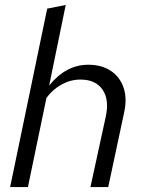

<svg xmlns="http://www.w3.org/2000/svg" viewBox="-20 -757 582 777"><path d="M21 0 171 -722 246 -737 179 -411Q213 -453 252.5 -474Q292 -495 337 -495Q392 -495 429 -470Q466 -445 480.5 -401Q495 -357 482 -300L418 0H346L408 -285Q423 -353 395 -394Q367 -435 306 -435Q266 -435 230 -415.5Q194 -396 168 -361L93 0Z"/></svg>

Font: Red Hat Text
Style: Italic
Weight: 400
Italic angle: -12°
Designer: Pentagram, MCKL
Foundry: Pentagram, MCKL
Version: Version 1.023